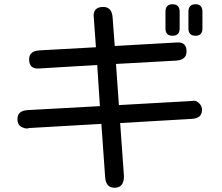

<svg xmlns="http://www.w3.org/2000/svg" viewBox="-20 -804 1040 898"><path d="M471.7 23.4 454.1 -224.6 115.2 -205.1 113.3 -204.1Q111.3 -203.1 106.4 -203.1Q94.7 -203.1 83 -209Q61.5 -218.8 61.5 -247.1Q61.5 -286.1 109.4 -289.1L447.3 -307.6L434.6 -500L157.2 -483.4Q116.2 -483.4 116.2 -526.4Q116.2 -565.4 164.1 -568.4L428.7 -583L418 -730.5Q418 -771.5 462.9 -771.5Q503.9 -771.5 506.8 -720.7L516.6 -588.9L809.6 -605.5Q852.5 -607.4 852.5 -563.5Q852.5 -523.4 803.7 -520.5L522.5 -504.9L536.1 -312.5L882.8 -332L884.8 -333H887.7Q899.4 -333 912.1 -320.3Q924.8 -307.6 924.8 -290Q924.8 -251 877.9 -248L542 -228.5L559.6 17.6V27.3Q556.6 74.2 515.6 74.2Q474.6 74.2 471.7 23.4ZM753.9 -749Q753.9 -784.2 787.1 -784.2Q820.3 -784.2 820.3 -749V-670.9Q820.3 -636.7 787.1 -636.7Q753.9 -636.7 753.9 -670.9ZM861.3 -749Q861.3 -784.2 894.5 -784.2Q926.8 -784.2 926.8 -749V-670.9Q926.8 -636.7 894.5 -636.7Q861.3 -636.7 861.3 -670.9Z"/></svg>

Font: jf-openhuninn-2.0
Style: Regular
Weight: 400
Designer: [Kosugi Maru]
Designed by MOTOYA      

[Varela Round]
Joe Prince (Latin component); Avraham Cornfeld (Hebrew component)
Foundry: justfont CO.,LTD.
Version: 2.0